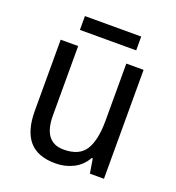

<svg xmlns="http://www.w3.org/2000/svg" viewBox="-126 -778 812 888"><g transform="rotate(20 279.5 -333.5)"><path d="M481 -536V0H412L400 -71H395Q372 -30 332 -10Q292 10 245 10Q157 10 115 -39Q73 -88 73 -186V-536H159V-195Q159 -63 259 -63Q336 -63 366 -111.5Q396 -160 396 -255V-536ZM418 -677V-609H141V-677Z"/></g></svg>

Font: Noto Sans Sinhala SemiCondensed
Style: Regular
Weight: 400
Width: 4
Designer: Jelle Bosma - Monotype Design Team
Foundry: Monotype Imaging Inc.
Version: Version 2.006; ttfautohint (v1.8.4.7-5d5b)